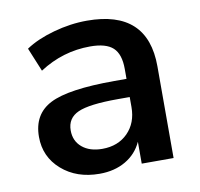

<svg xmlns="http://www.w3.org/2000/svg" viewBox="-67 -620 732 701"><g transform="rotate(-10 299.0 -269.5)"><path d="M248 9.8Q163.1 9.8 107.9 -38.6Q52.7 -86.9 52.7 -161.1Q52.7 -245.1 120.6 -279.8Q188.5 -314.5 359.4 -314.5H404.3V-351.6Q404.3 -406.2 378.4 -430.2Q352.5 -454.1 293.9 -454.1Q192.4 -454.1 105.5 -397.5L69.3 -485.4Q111.3 -513.7 174.3 -531.2Q237.3 -548.8 298.8 -548.8Q523.4 -548.8 523.4 -339.8V0H405.3V-81.1Q385.7 -38.1 344.7 -14.2Q303.7 9.8 248 9.8ZM170.9 -164.1Q170.9 -125 198.7 -101.6Q226.6 -78.1 273.4 -78.1Q332 -78.1 368.2 -114.7Q404.3 -151.4 404.3 -210V-247.1H360.4Q253.9 -247.1 212.4 -228.5Q170.9 -210 170.9 -164.1Z"/></g></svg>

Font: Min Sans SemiBold
Style: Regular
Weight: 600
Designer: Jinseong-Kim, NotoSansCJK, Nunito
Foundry: Jinseong-Kim
Version: Version 1.400;Glyphs 3.1.2 (3151)